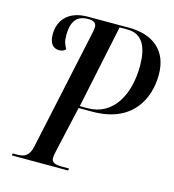

<svg xmlns="http://www.w3.org/2000/svg" viewBox="-107 -803 808 892"><g transform="rotate(15 297.0 -357.0)"><path d="M31 0H302L304 -10H270C238 -10 219 -16 219 -39C219 -46 221 -61 225 -76L274 -293H340C531 -293 594 -421 594 -539C594 -655 519 -714 403 -714H205C113 -714 69 -661 69 -593C69 -548 89 -529 116 -529C129 -529 141 -533 148 -542C137 -561 131 -574 131 -604C131 -677 160 -704 210 -704C234 -704 250 -697 250 -676C250 -667 247 -650 244 -638L122 -69C112 -19 88 -10 53 -10H33ZM315 -303H277L361 -704H399C474 -704 499 -642 499 -555C499 -420 439 -303 315 -303Z"/></g></svg>

Font: Noto Serif Display ExtraCondensed Medium
Style: Italic
Weight: 500
Width: 2
Italic angle: -12°
Designer: Monotype Design Team
Foundry: Monotype Imaging Inc.
Version: Version 2.009